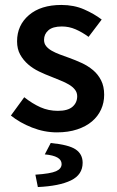

<svg xmlns="http://www.w3.org/2000/svg" viewBox="-20 -523 471 776"><path d="M210 12Q159 12 109.5 -7.5Q60 -27 24 -56L78 -130Q111 -104 143.5 -89.5Q176 -75 214 -75Q254 -75 273 -91.5Q292 -108 292 -134Q292 -149 283 -160.5Q274 -172 259 -181Q244 -190 225 -197.5Q206 -205 187 -213Q163 -222 138 -234Q113 -246 93.5 -263Q74 -280 61.5 -302.5Q49 -325 49 -356Q49 -421 97 -462Q145 -503 228 -503Q279 -503 320 -485Q361 -467 391 -444L338 -374Q312 -393 285.5 -404.5Q259 -416 230 -416Q193 -416 175.5 -400.5Q158 -385 158 -362Q158 -347 166.5 -336.5Q175 -326 189 -318Q203 -310 221.5 -303Q240 -296 260 -289Q285 -280 310 -268.5Q335 -257 355.5 -240Q376 -223 388.5 -198.5Q401 -174 401 -140Q401 -108 388.5 -80.5Q376 -53 352 -32.5Q328 -12 292 0Q256 12 210 12ZM133 233 123 183Q184 179 206.5 169Q229 159 229 140Q229 107 161 101L185 55Q258 62 286 81Q314 100 314 135Q314 183 267 206Q220 229 133 233Z"/></svg>

Font: CV Source Sans Light
Style: Bold
Weight: 600
Designer: Paul D. Hunt
Foundry: Adobe Systems Incorporated
Version: Version 3.001